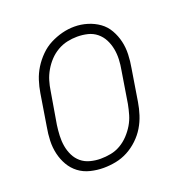

<svg xmlns="http://www.w3.org/2000/svg" viewBox="-104 -636 709 738"><g transform="rotate(-20 250.0 -266.5)"><path d="M198 8Q171 8 144.5 1.5Q118 -5 97.5 -20.5Q77 -36 64 -58.5Q51 -81 45 -107Q39 -133 40 -160.5Q41 -188 46 -215L67 -345Q71 -370 79 -395Q87 -420 101 -442.5Q115 -465 134.5 -484.5Q154 -504 177.5 -516Q201 -528 226 -534.5Q251 -541 277 -541Q304 -541 330 -533Q356 -525 377 -510Q398 -495 411 -472Q424 -449 430 -423.5Q436 -398 435 -370Q434 -342 429 -315L408 -185Q404 -160 396 -135Q388 -110 374.5 -87.5Q361 -65 341 -46Q321 -27 297.5 -14.5Q274 -2 248.5 3Q223 8 198 8ZM199 -29Q220 -29 241 -33Q262 -37 281 -48Q300 -59 315.5 -75.5Q331 -92 342 -110.5Q353 -129 359 -149.5Q365 -170 369 -191L390 -321Q394 -342 395 -364Q396 -386 392 -407Q388 -428 378.5 -446.5Q369 -465 353 -478Q337 -491 316.5 -496Q296 -501 274 -501Q253 -501 232.5 -496.5Q212 -492 193 -481Q174 -470 159 -454Q144 -438 133 -419Q122 -400 116 -380Q110 -360 107 -339L85 -209Q82 -188 81 -166Q80 -144 83.5 -123.5Q87 -103 96 -84.5Q105 -66 120.5 -53Q136 -40 157 -34.5Q178 -29 199 -29Z"/></g></svg>

Font: Iosevka Slab XLtObl
Style: Regular
Weight: 200
Italic angle: -9°
Monospace: yes
Designer: Belleve Invis
Foundry: Belleve Invis
Version: Version 11.1.1; ttfautohint (v1.8.3)